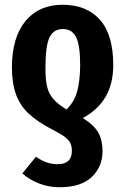

<svg xmlns="http://www.w3.org/2000/svg" viewBox="-20 -566 526 807"><path d="M328 -70Q376 -40 393.5 -8Q411 24 411 69Q411 135 365.5 178Q320 221 231 221Q184 221 143.5 205Q103 189 74 163L131 93Q155 109 176 116.5Q197 124 223 124Q282 124 282 68Q282 49 276 36Q270 23 253 10Q236 -3 201 -21Q139 -53 102 -87Q65 -121 47.5 -168.5Q30 -216 30 -285Q31 -410 87.5 -478Q144 -546 243 -546Q344 -546 400 -483Q456 -420 456 -292Q456 -138 328 -70ZM260 -106Q292 -138 304 -180.5Q316 -223 317 -290Q317 -377 299.5 -410.5Q282 -444 244 -444Q205 -444 188 -408.5Q171 -373 171 -279Q171 -231 178 -201.5Q185 -172 204 -150Q223 -128 260 -106Z"/></svg>

Font: Fira Sans Extra Condensed SemiBold
Style: Regular
Weight: 600
Width: 1
Designer: Carrois Corporate & Edenspiekermann AG
Foundry: Carrois Corporate GbR & Edenspiekermann AG
Version: Version 4.203